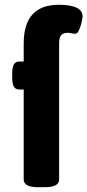

<svg xmlns="http://www.w3.org/2000/svg" viewBox="-20 -780 365 802"><path d="M79 -30V-406H61Q45 -406 38 -418Q31 -430 31 -456V-473Q31 -499 38 -511Q45 -523 61 -523H79V-598Q79 -760 225 -760Q325 -760 325 -711Q325 -705 321 -687Q317 -669 310 -654Q303 -639 294 -639Q288 -639 278 -641Q268 -643 263 -643Q244 -643 235.5 -633Q227 -623 227 -600V-30Q227 2 167 2H139Q79 2 79 -30Z"/></svg>

Font: Asap-Bold
Style: Bold
Weight: 700
Designer: Pablo Cosgaya
Foundry: Omnibus-Type
Version: Version 2.000; ttfautohint (v1.8)